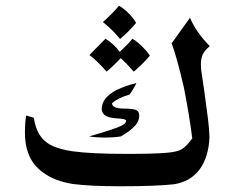

<svg xmlns="http://www.w3.org/2000/svg" viewBox="-20 -643 811 670"><path d="M681 -417 682 -399 693 -324Q702 -260 706 -226.5Q710 -193 711 -164Q708 -94 676 -51Q644 -9 587 0Q524 7 401 7Q295 7 234 -1Q170 -11 129 -42Q92 -69 78 -110Q67 -139 67 -182Q67 -212 71 -240L98 -232Q104 -192 122 -167Q139 -144 166 -132.5Q193 -121 234 -115Q298 -106 425 -106Q519 -106 563 -110Q600 -113 615.5 -123Q631 -133 651 -160Q640 -245 622 -336Q599 -437 579 -492L643 -581Q664 -531 712 -482Q694 -467 687.5 -453Q681 -439 681 -417ZM402 -167Q377 -163 348 -163Q315 -163 291 -167Q351 -184 385.5 -196.5Q420 -209 420 -221Q420 -225 412.5 -227Q405 -229 386 -230Q335 -233 335 -263Q335 -301 385 -328Q420 -345 456 -353Q445 -330 432 -313Q393 -302 371 -283Q371 -264 414 -264Q442 -264 454 -259.5Q466 -255 466 -239Q466 -221 451 -204Q436 -187 402 -167ZM339 -566Q374 -597 395 -623Q413 -613 429.5 -596Q446 -579 455 -563Q427 -530 399 -507Q372 -540 339 -566ZM503 -449Q484 -425 447 -393Q418 -426 401 -440Q377 -414 352 -393Q320 -430 292 -451Q335 -494 348 -508Q376 -491 398 -462Q430 -492 442 -508Q460 -497 476.5 -480.5Q493 -464 503 -449Z"/></svg>

Font: Mirza Medium
Style: Regular
Weight: 500
Designer: Arabic design by Kourosh Beigpour, Latin design by Eduardo Tunni, engineering by Lasse Fister
Version: Version 1.0010g